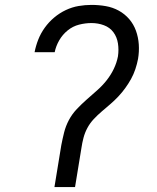

<svg xmlns="http://www.w3.org/2000/svg" viewBox="-20 -763 640 783"><path d="M202 0 230 -171Q235 -197 241.5 -223Q248 -249 261 -273.5Q274 -298 293.5 -318.5Q313 -339 334 -357.5Q355 -376 376 -394.5Q397 -413 414.5 -435Q432 -457 444 -482Q456 -507 461 -533Q465 -560 461 -586Q457 -612 442.5 -631.5Q428 -651 404 -660Q380 -669 353 -669Q328 -669 302.5 -662.5Q277 -656 256 -639Q235 -622 221.5 -598.5Q208 -575 203 -550H121Q126 -576 136 -601.5Q146 -627 162.5 -650Q179 -673 201 -691.5Q223 -710 248.5 -722Q274 -734 300.5 -738.5Q327 -743 353 -743Q383 -743 411.5 -738Q440 -733 464.5 -719.5Q489 -706 507 -685Q525 -664 534.5 -637.5Q544 -611 546 -582Q548 -553 543 -523Q539 -502 532 -481Q525 -460 514.5 -441Q504 -422 491 -404Q478 -386 462.5 -369.5Q447 -353 429.5 -338Q412 -323 395 -308.5Q378 -294 362.5 -277.5Q347 -261 336.5 -241.5Q326 -222 320.5 -201Q315 -180 312 -159L286 0Z"/></svg>

Font: Iosevka Curly Extended Oblique
Style: Regular
Weight: 400
Width: 7
Italic angle: -9°
Monospace: yes
Designer: Belleve Invis
Foundry: Belleve Invis
Version: Version 11.1.0; ttfautohint (v1.8.3)